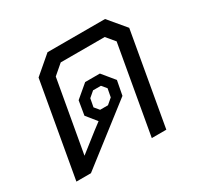

<svg xmlns="http://www.w3.org/2000/svg" viewBox="-125 -702 869 847"><g transform="rotate(-30 309.0 -279.0)"><path d="M577 -471 494 0H420L499 -447L463 -490H239L189 -447L124 -81L217 -154L254 -182L212 -234L224 -306L289 -361H364L415 -299L401 -226L110 0H36L121 -481L211 -558H504ZM265 -246 285 -222H325L353 -246L361 -288L341 -312H301L273 -288Z"/></g></svg>

Font: Chakra Petch
Style: Italic
Weight: 400
Italic angle: -10°
Designer: Katatrad Aksorn Co.,Ltd.
Foundry: Cadson Demak Co.,Ltd.
Version: Version 1.000; ttfautohint (v1.6)